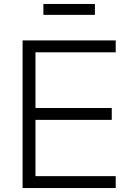

<svg xmlns="http://www.w3.org/2000/svg" viewBox="-20 -949 653 969"><path d="M459 -874V-929H199V-874ZM564 0V-60H159V-344H544V-404H159V-685H564V-745H94V0Z"/></svg>

Font: Plus Jakarta Sans Light
Style: Regular
Weight: 300
Designer: Gumpita Rahayu
Foundry: Tokotype
Version: Version 2.071;gftools[0.9.30]